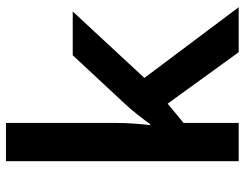

<svg xmlns="http://www.w3.org/2000/svg" viewBox="-106 -694 800 627"><g transform="rotate(-90 293.5 -380.0)"><path d="M206 -398Q206 -373 204 -344Q202 -315 199 -289H202Q215 -307 233 -330Q251 -353 267 -370L427 -542H570L353 -308L584 0H437L269 -232L206 -180V0H81V-760H206Z"/></g></svg>

Font: Noto Sans Medefaidrin SemiBold
Style: Regular
Weight: 600
Designer: Dalton Maag Ltd
Foundry: Dalton Maag Ltd
Version: Version 1.002; ttfautohint (v1.8.4.7-5d5b)